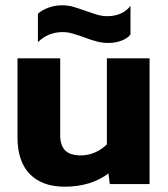

<svg xmlns="http://www.w3.org/2000/svg" viewBox="-20 -694 635 724"><path d="M295 -554Q270 -563 252 -568Q234 -573 217 -573Q161 -573 123 -535V-642Q138 -656 162.5 -665Q187 -674 214 -674Q236 -674 254 -669Q272 -664 303 -653Q331 -643 348.5 -638Q366 -633 385 -633Q414 -633 436.5 -643.5Q459 -654 472 -672V-564Q462 -550 439 -541Q416 -532 388 -532Q367 -532 345.5 -537.5Q324 -543 295 -554ZM46 -176V-474H207V-185Q207 -145 226 -126.5Q245 -108 285 -108Q313 -108 339 -119.5Q365 -131 383 -150V-474H544V0H394L389 -40Q322 10 224 10Q139 10 92.5 -37.5Q46 -85 46 -176Z"/></svg>

Font: Kanit SemiBold
Style: Regular
Weight: 600
Designer: Katatrad Team
Foundry: CadsonDemak
Version: Version 1.030